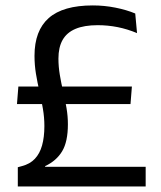

<svg xmlns="http://www.w3.org/2000/svg" viewBox="-20 -670 577 690"><path d="M41 -296 46 -359H454L449 -296ZM141.5 -70.5H503.5V0H44V-69L58.5 -73Q87.5 -80.5 105.2 -99.2Q123 -118 131.2 -147.5Q139.5 -177 139.5 -217Q139.5 -248 134.2 -279Q129 -310 121.8 -341.5Q114.5 -373 109.2 -404.8Q104 -436.5 104 -469.5Q104 -560 155.2 -605.2Q206.5 -650.5 313.5 -650.5Q355 -650.5 395 -642.5Q435 -634.5 466 -621.5L472.5 -551Q438 -565.5 402.8 -572.5Q367.5 -579.5 331 -579.5Q282.5 -579.5 251.2 -566.2Q220 -553 205 -526.5Q190 -500 190 -459.5Q190 -430.5 195 -400.8Q200 -371 207 -341.2Q214 -311.5 219 -282Q224 -252.5 224 -223.5Q224 -160.5 203.2 -126.2Q182.5 -92 143 -73.5Z"/></svg>

Font: Anek Bangla Medium
Style: Regular
Weight: 400
Version: Version 1.003